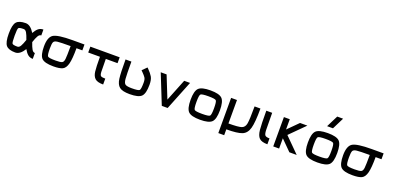

<svg xmlns="http://www.w3.org/2000/svg" viewBox="23 -2360 7954 3845"><g transform="rotate(20 4000.0 -437.5)"><path d="M625 -125V0Q562.5 0 519.5 -35.2Q476.6 -70.3 437.5 -140.6Q351.6 0 250 0Q109.4 0 54.7 -62.5Q0 -125 0 -312.5Q0 -500 54.7 -562.5Q109.4 -625 250 -625Q351.6 -625 437.5 -484.4Q476.6 -554.7 519.5 -589.8Q562.5 -625 625 -625V-500Q585.9 -500 558.6 -453.1Q531.2 -406.2 500 -312.5Q531.2 -218.8 558.6 -171.9Q585.9 -125 625 -125ZM250 -500Q156.2 -500 140.6 -476.6Q125 -453.1 125 -312.5Q125 -171.9 140.6 -148.4Q156.2 -125 250 -125Q289.1 -125 316.4 -171.9Q343.8 -218.8 375 -312.5Q343.8 -406.2 316.4 -453.1Q289.1 -500 250 -500Z M1062.5 -125Q1164.1 -125 1199.2 -140.6Q1234.4 -156.2 1242.2 -222.7Q1250 -289.1 1250 -500Q1039.1 -500 972.7 -492.2Q906.2 -484.4 890.6 -449.2Q875 -414.1 875 -312.5Q875 -171.9 898.4 -148.4Q921.9 -125 1062.5 -125ZM1500 -500H1375Q1375 -273.4 1347.7 -168Q1320.3 -62.5 1257.8 -31.2Q1195.3 0 1062.5 0Q875 0 812.5 -62.5Q750 -125 750 -312.5Q750 -507.8 839.8 -566.4Q929.7 -625 1250 -625H1500Z M2125 -125V0Q2000 0 1949.2 -46.9Q1898.4 -93.8 1886.7 -187.5Q1875 -281.2 1875 -500H1625V-625H2250V-500H2000Q2000 -289.1 2003.9 -222.7Q2007.8 -156.2 2031.2 -140.6Q2054.7 -125 2125 -125Z M2687.5 0Q2531.2 0 2468.8 -50.8Q2406.2 -101.6 2390.6 -218.8Q2375 -335.9 2375 -625H2500Q2500 -343.8 2507.8 -257.8Q2515.6 -171.9 2550.8 -148.4Q2585.9 -125 2687.5 -125Q2828.1 -125 2851.6 -148.4Q2875 -171.9 2875 -312.5Q2875 -382.8 2851.6 -418Q2828.1 -453.1 2781.2 -500Q2757.8 -523.4 2750 -531.2L2843.8 -625Q2851.6 -617.2 2867.2 -601.6Q2929.7 -539.1 2964.8 -480.5Q3000 -421.9 3000 -312.5Q3000 -125 2937.5 -62.5Q2875 0 2687.5 0Z M3250 -625 3437.5 -156.2 3625 -625H3750L3500 0H3375L3125 -625Z M4375 -312.5Q4375 -453.1 4351.6 -476.6Q4328.1 -500 4187.5 -500Q4046.9 -500 4023.4 -476.6Q4000 -453.1 4000 -312.5Q4000 -171.9 4023.4 -148.4Q4046.9 -125 4187.5 -125Q4328.1 -125 4351.6 -148.4Q4375 -171.9 4375 -312.5ZM4500 -312.5Q4500 -125 4437.5 -62.5Q4375 0 4187.5 0Q4000 0 3937.5 -62.5Q3875 -125 3875 -312.5Q3875 -500 3937.5 -562.5Q4000 -625 4187.5 -625Q4375 -625 4437.5 -562.5Q4500 -500 4500 -312.5Z M4750 -625V-125Q4960.9 -125 5027.3 -148.4Q5093.8 -171.9 5109.4 -257.8Q5125 -343.8 5125 -625H5250Q5250 -328.1 5214.8 -203.1Q5179.7 -78.1 5082 -39.1Q4984.4 0 4750 0V125H4625V-625Z M5500 -625Q5500 -343.8 5503.9 -257.8Q5507.8 -171.9 5531.2 -148.4Q5554.7 -125 5625 -125V0Q5500 0 5449.2 -50.8Q5398.4 -101.6 5386.7 -218.8Q5375 -335.9 5375 -625Z M5875 -625V-406.2L6093.8 -625H6250L5937.5 -312.5L6250 0H6093.8L5875 -218.8V0H5750V-625Z M6875 -312.5Q6875 -453.1 6851.6 -476.6Q6828.1 -500 6687.5 -500Q6546.9 -500 6523.4 -476.6Q6500 -453.1 6500 -312.5Q6500 -171.9 6523.4 -148.4Q6546.9 -125 6687.5 -125Q6828.1 -125 6851.6 -148.4Q6875 -171.9 6875 -312.5ZM7000 -312.5Q7000 -125 6937.5 -62.5Q6875 0 6687.5 0Q6500 0 6437.5 -62.5Q6375 -125 6375 -312.5Q6375 -500 6437.5 -562.5Q6500 -625 6687.5 -625Q6875 -625 6937.5 -562.5Q7000 -500 7000 -312.5ZM6750 -750H6625L6750 -1000H6875Z M7437.5 -125Q7539.1 -125 7574.2 -140.6Q7609.4 -156.2 7617.2 -222.7Q7625 -289.1 7625 -500Q7414.1 -500 7347.7 -492.2Q7281.2 -484.4 7265.6 -449.2Q7250 -414.1 7250 -312.5Q7250 -171.9 7273.4 -148.4Q7296.9 -125 7437.5 -125ZM7875 -500H7750Q7750 -273.4 7722.7 -168Q7695.3 -62.5 7632.8 -31.2Q7570.3 0 7437.5 0Q7250 0 7187.5 -62.5Q7125 -125 7125 -312.5Q7125 -507.8 7214.8 -566.4Q7304.7 -625 7625 -625H7875Z"/></g></svg>

Font: CraftyPE
Style: Regular
Weight: 400
Designer: Erek Butcher
Foundry: Haunted Coop
Version: Version 0.018;April 4, 2024;FontCreator 15.0.0.2962 64-bit